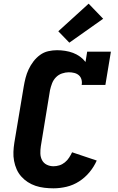

<svg xmlns="http://www.w3.org/2000/svg" viewBox="-20 -1016 640 1044"><path d="M271 8Q246 8 221 5Q196 2 173.5 -5.5Q151 -13 131 -26Q111 -39 95.5 -56.5Q80 -74 70.5 -95.5Q61 -117 56.5 -141Q52 -165 53 -190Q54 -215 58 -240L109 -545Q113 -569 119 -592.5Q125 -616 135.5 -638.5Q146 -661 161.5 -681.5Q177 -702 197.5 -717Q218 -732 242 -737.5Q266 -743 290 -743Q312 -743 334.5 -739.5Q357 -736 377 -728.5Q397 -721 414.5 -708.5Q432 -696 445 -679L454 -735H583L553 -554H424Q427 -569 423 -583.5Q419 -598 408.5 -607Q398 -616 383.5 -619.5Q369 -623 354 -623Q336 -623 317 -616.5Q298 -610 284 -595.5Q270 -581 263 -562.5Q256 -544 252 -526L202 -221Q199 -201 199.5 -181.5Q200 -162 208.5 -145.5Q217 -129 234 -120.5Q251 -112 271 -112Q287 -112 303 -117Q319 -122 332.5 -133Q346 -144 355.5 -158.5Q365 -173 372 -188L506 -143Q491 -109 466.5 -79.5Q442 -50 410 -29.5Q378 -9 342 -0.5Q306 8 271 8ZM357 -784 297 -846 462 -996 541 -914Z"/></svg>

Font: Iosevka Slab Heavy Extended
Style: Italic
Weight: 900
Width: 7
Italic angle: -9°
Monospace: yes
Designer: Belleve Invis
Foundry: Belleve Invis
Version: Version 11.1.0; ttfautohint (v1.8.3)